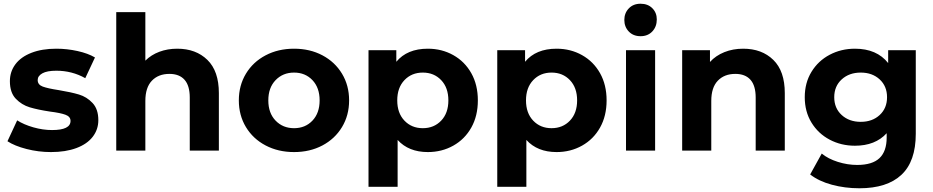

<svg xmlns="http://www.w3.org/2000/svg" viewBox="-20 -807 5001 1029"><path d="M20 -50 72 -162Q108 -139 159 -124.5Q210 -110 259 -110Q358 -110 358 -159Q358 -182 331 -192Q304 -202 248 -209Q182 -219 139 -232Q96 -245 64.5 -278Q33 -311 33 -372Q33 -423 62.5 -462.5Q92 -502 148.5 -524Q205 -546 282 -546Q339 -546 395.5 -533.5Q452 -521 489 -499L437 -388Q366 -428 282 -428Q232 -428 207 -414Q182 -400 182 -378Q182 -353 209 -343Q236 -333 295 -324Q361 -313 403 -300.5Q445 -288 476 -255Q507 -222 507 -163Q507 -113 477 -74Q447 -35 389.5 -13.5Q332 8 253 8Q186 8 122 -8.5Q58 -25 20 -50Z M1153 -308V0H997V-284Q997 -348 969 -379.5Q941 -411 888 -411Q829 -411 794 -374.5Q759 -338 759 -266V0H603V-742H759V-482Q790 -513 834 -529.5Q878 -546 930 -546Q1030 -546 1091.5 -486Q1153 -426 1153 -308Z M1260 -269Q1260 -349 1298 -412Q1336 -475 1403.5 -510.5Q1471 -546 1556 -546Q1641 -546 1708 -510.5Q1775 -475 1813 -412Q1851 -349 1851 -269Q1851 -189 1813 -126Q1775 -63 1708 -27.5Q1641 8 1556 8Q1471 8 1403.5 -27.5Q1336 -63 1298 -126Q1260 -189 1260 -269ZM1693 -269Q1693 -337 1654.5 -377.5Q1616 -418 1556 -418Q1496 -418 1457 -377.5Q1418 -337 1418 -269Q1418 -201 1457 -160.5Q1496 -120 1556 -120Q1616 -120 1654.5 -160.5Q1693 -201 1693 -269Z M2541 -269Q2541 -186 2506 -123.5Q2471 -61 2409.5 -26.5Q2348 8 2273 8Q2170 8 2111 -57V194H1955V-538H2104V-476Q2162 -546 2273 -546Q2348 -546 2409.5 -511.5Q2471 -477 2506 -414.5Q2541 -352 2541 -269ZM2383 -269Q2383 -337 2344.5 -377.5Q2306 -418 2246 -418Q2186 -418 2147.5 -377.5Q2109 -337 2109 -269Q2109 -201 2147.5 -160.5Q2186 -120 2246 -120Q2306 -120 2344.5 -160.5Q2383 -201 2383 -269Z M3231 -269Q3231 -186 3196 -123.5Q3161 -61 3099.5 -26.5Q3038 8 2963 8Q2860 8 2801 -57V194H2645V-538H2794V-476Q2852 -546 2963 -546Q3038 -546 3099.5 -511.5Q3161 -477 3196 -414.5Q3231 -352 3231 -269ZM3073 -269Q3073 -337 3034.5 -377.5Q2996 -418 2936 -418Q2876 -418 2837.5 -377.5Q2799 -337 2799 -269Q2799 -201 2837.5 -160.5Q2876 -120 2936 -120Q2996 -120 3034.5 -160.5Q3073 -201 3073 -269Z M3335 -538H3491V0H3335ZM3326 -700Q3326 -737 3350 -762Q3374 -787 3413 -787Q3452 -787 3476 -763Q3500 -739 3500 -703Q3500 -664 3476 -638.5Q3452 -613 3413 -613Q3374 -613 3350 -638Q3326 -663 3326 -700Z M4186 -308V0H4030V-284Q4030 -348 4002 -379.5Q3974 -411 3921 -411Q3862 -411 3827 -374.5Q3792 -338 3792 -266V0H3636V-538H3785V-475Q3816 -509 3862 -527.5Q3908 -546 3963 -546Q4063 -546 4124.5 -486Q4186 -426 4186 -308Z M4888 -538V-90Q4888 58 4811 130Q4734 202 4586 202Q4508 202 4438 183Q4368 164 4322 128L4384 16Q4418 44 4470 60.5Q4522 77 4574 77Q4655 77 4693.5 40.5Q4732 4 4732 -70V-93Q4671 -26 4562 -26Q4488 -26 4426.5 -58.5Q4365 -91 4329 -150Q4293 -209 4293 -286Q4293 -363 4329 -422Q4365 -481 4426.5 -513.5Q4488 -546 4562 -546Q4679 -546 4740 -469V-538ZM4734 -286Q4734 -345 4694.5 -381.5Q4655 -418 4593 -418Q4531 -418 4491 -381.5Q4451 -345 4451 -286Q4451 -227 4491 -190.5Q4531 -154 4593 -154Q4655 -154 4694.5 -190.5Q4734 -227 4734 -286Z"/></svg>

Font: Idrija
Style: Bold
Weight: 700
Designer: Julieta Ulanovsky
Foundry: Julieta Ulanovsky
Version: Version 7.200